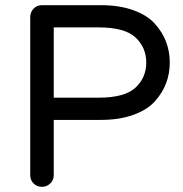

<svg xmlns="http://www.w3.org/2000/svg" viewBox="-20 -718 709 743"><path d="M361 -340Q463 -340 504.5 -379Q546 -418 546 -476Q546 -534 504.5 -573Q463 -612 361 -612H188V-340ZM370 -698Q442 -698 496 -678.5Q550 -659 579.5 -626Q609 -593 623 -555.5Q637 -518 637 -476Q637 -434 623 -396.5Q609 -359 579.5 -326Q550 -293 496 -273.5Q442 -254 370 -254H188V-40Q188 -21 174.5 -8Q161 5 142 5Q123 5 110 -8Q97 -21 97 -40V-652Q97 -671 110 -684.5Q123 -698 142 -698Z"/></svg>

Font: VarelaRound
Style: Regular
Weight: 400
Designer: Joe Prince, Avraham Cornfeld
Foundry: Joe Prince, Avraham Cornfeld
Version: Version 2.000;PS 002.000;hotconv 1.0.88;makeotf.lib2.5.64775